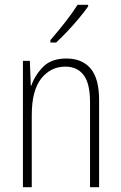

<svg xmlns="http://www.w3.org/2000/svg" viewBox="-20 -784 507 804"><path d="M258 -539Q324 -539 359.5 -497Q395 -455 395 -365V0H357V-356Q357 -435 330 -470Q303 -505 254 -505Q192 -505 152.5 -455Q113 -405 113 -302V0H76V-529H105L109 -425H111Q126 -469 160.5 -504Q195 -539 258 -539ZM349 -757Q333 -734 309.5 -706Q286 -678 261 -651.5Q236 -625 215 -606H191V-616Q223 -653 252.5 -690.5Q282 -728 305 -764H349Z"/></svg>

Font: Noto Sans Arabic Cond ExtLt
Style: Regular
Weight: 200
Width: 3
Designer: Monotype Design Team, Nadine Chahine, Nizar Qandah and Khaled Hosny
Foundry: Monotype Imaging Inc.
Version: Version 2.012; ttfautohint (v1.8.4.7-5d5b)